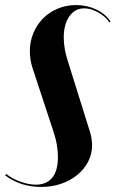

<svg xmlns="http://www.w3.org/2000/svg" viewBox="-35 -729 457 759"><path d="M194 -108Q194 -132 189.5 -158Q185 -184 174 -216L93 -462Q83 -493 83 -527Q83 -565 97 -598.5Q111 -632 135.5 -656.5Q160 -681 193.5 -695Q227 -709 265 -709Q308 -709 344.5 -692Q381 -675 402 -644L398 -640Q382 -664 353 -680Q324 -696 298 -696Q261 -696 239 -664Q217 -632 217 -581Q217 -537 233 -488L320 -210Q329 -182 329 -155Q329 -120 313.5 -90Q298 -60 270.5 -37.5Q243 -15 206.5 -2.5Q170 10 128 10Q46 10 -15 -36L-10 -41Q14 -22 46.5 -10.5Q79 1 107 1Q149 1 171.5 -26.5Q194 -54 194 -108Z"/></svg>

Font: Moniqa Black Ita Display
Style: Italic
Weight: 900
Italic angle: -10°
Designer: Rajesh Rajput
Foundry: Rajesh Rajput
Version: Version 1.000